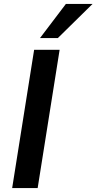

<svg xmlns="http://www.w3.org/2000/svg" viewBox="-20 -959 492 979"><path d="M42 0 154 -705H284L172 0ZM184 -765 316 -939H452L275 -765Z"/></svg>

Font: Nunito Sans 11pt
Style: Bold Italic
Weight: 700
Italic angle: -9°
Version: Version 3.101;gftools[0.9.27]